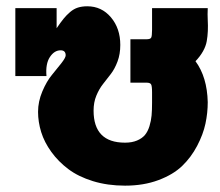

<svg xmlns="http://www.w3.org/2000/svg" viewBox="-20 -581 701 611"><path d="M377.9 9.8Q322.3 9.8 275.6 -4.6Q229 -19 197.3 -43Q165.5 -66.9 143.3 -97.7Q121.1 -128.4 111.1 -160.6Q101.1 -192.9 101.1 -225.1Q101.1 -257.8 114.7 -290Q128.4 -322.3 145 -342.3Q161.6 -362.3 175.3 -379.9Q189 -397.5 189 -404.8Q189 -420.9 172.9 -420.9Q152.8 -420.9 138.7 -399.4Q124.5 -377.9 127.9 -338.9H28.8V-555.2H160.2V-491.2Q173.3 -510.3 182.4 -521.5Q191.4 -532.7 203.1 -542.7Q214.8 -552.7 228 -556.9Q241.2 -561 257.8 -561Q303.2 -561 333 -525.9Q362.8 -490.7 362.8 -438Q362.8 -408.7 354 -385.3Q345.2 -361.8 332.8 -345.7Q320.3 -329.6 307.9 -313.7Q295.4 -297.9 286.6 -276.6Q277.8 -255.4 277.8 -229Q277.8 -127 377.9 -127Q399.9 -127 416 -133.8Q432.1 -140.6 441.2 -151.4Q450.2 -162.1 455.6 -179.4Q460.9 -196.8 462.4 -213.6Q463.9 -230.5 463.9 -253.9V-287.1Q463.9 -307.6 460.7 -312.7Q457.5 -317.9 446.8 -317.9H395V-456.1H446.8Q458 -456.1 460.9 -460.9Q463.9 -465.8 463.9 -485.8V-555.2H641.1Q640.1 -534.7 641.1 -517.1Q642.1 -499.5 641.4 -482.4Q640.6 -465.3 637.9 -450Q635.3 -434.6 626.2 -418.2Q617.2 -401.9 602.1 -386.2Q639.2 -335.9 641.1 -255.9Q641.1 -221.7 633.8 -187.5Q626.5 -153.3 607.4 -116.9Q588.4 -80.6 559.8 -53Q531.2 -25.4 484.1 -7.8Q437 9.8 377.9 9.8Z"/></svg>

Font: LT Superior Black
Style: Regular
Weight: 900
Designer: Daniel Lyons
Foundry: LyonsType
Version: Version 2.005